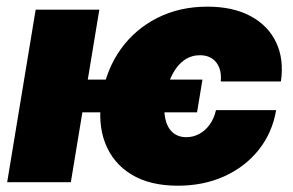

<svg xmlns="http://www.w3.org/2000/svg" viewBox="-20 -559 898 589"><path d="M601.1 -314.9 584.5 -214.4H154.3L171.4 -314.9ZM284.7 -529.3 197.3 0H2L89.4 -529.3ZM525.4 10.7Q439.9 10.7 383.3 -23.7Q326.7 -58.1 302.7 -119.9Q278.8 -181.6 292.5 -263.7Q306.2 -346.2 350.3 -408Q394.5 -469.7 462.9 -504.2Q531.2 -538.6 616.2 -538.6Q694.3 -538.6 748.3 -509.8Q802.2 -481 826.9 -429.4Q851.6 -377.9 841.8 -309.1H657.2Q659.7 -334.5 652.1 -352.5Q644.5 -370.6 629.6 -380.1Q614.7 -389.6 593.3 -389.6Q567.4 -389.6 546.1 -375.2Q524.9 -360.8 509.8 -332.8Q494.6 -304.7 487.3 -264.2Q481 -224.1 486.8 -196Q492.7 -168 509.3 -153.1Q525.9 -138.2 551.8 -138.2Q572.8 -138.2 591.3 -148.2Q609.9 -158.2 623.3 -176.8Q636.7 -195.3 642.6 -221.2H827.1Q815.4 -151.9 773.9 -99.6Q732.4 -47.4 668.5 -18.3Q604.5 10.7 525.4 10.7Z"/></svg>

Font: Inter 24pt Black
Style: Italic
Weight: 900
Italic angle: -9.3988°
Designer: Rasmus Andersson
Foundry: rsms
Version: Version 4.001;git-66647c0bb